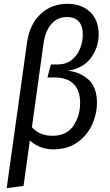

<svg xmlns="http://www.w3.org/2000/svg" viewBox="-20 -769 575 1004"><path d="M121 -544Q134 -641 191.5 -695Q249 -749 333 -749Q406 -749 451 -706.5Q496 -664 496 -590Q496 -522 456 -467Q416 -412 335 -399Q398 -393 442.5 -353Q487 -313 487 -231Q487 -173 461.5 -117Q436 -61 384.5 -24.5Q333 12 259 12Q188 12 136 -34L103 203L15 215ZM399 -231Q399 -296 365 -330Q331 -364 265 -364H228L246 -432H283Q326 -432 355.5 -456Q385 -480 399 -516Q413 -552 413 -588Q413 -635 391 -657.5Q369 -680 331 -680Q281 -680 249 -644Q217 -608 207 -538L147 -104Q186 -59 254 -59Q329 -59 364 -111.5Q399 -164 399 -231Z"/></svg>

Font: Fira Sans Condensed
Style: Italic
Weight: 400
Width: 3
Italic angle: -8°
Designer: bBox Type GmbH & Carrois Corporate GbR & Edenspiekermann AG
Foundry: bBox Type GmbH & Carrois Corporate GbR & Edenspiekermann AG
Version: Version 4.301